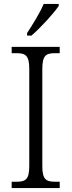

<svg xmlns="http://www.w3.org/2000/svg" viewBox="-20 -951 362 971"><path d="M117 -784V-771H139C185 -810 254 -886 277 -921V-931H201C182 -886 146 -828 117 -784ZM39 0H282V-32H259C214 -32 194 -42 194 -111V-603C194 -672 214 -682 259 -682H282V-714H39V-682H63C108 -682 128 -672 128 -603V-110C128 -42 108 -32 63 -32H39Z"/></svg>

Font: Noto Serif Khmer SemiCondensed Light
Style: Regular
Weight: 300
Width: 4
Designer: Danh Hong and the Monotype Design Team
Foundry: Monotype Imaging Inc.
Version: Version 2.004